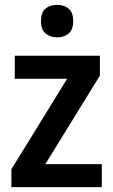

<svg xmlns="http://www.w3.org/2000/svg" viewBox="-20 -772 468 792"><path d="M400 0H27V-74L257 -447H41V-542H392V-460L167 -95H400ZM216 -752Q245 -752 263.5 -736Q282 -720 282 -685Q282 -650 263.5 -634Q245 -618 216 -618Q187 -618 168 -634Q149 -650 149 -685Q149 -721 167.5 -736.5Q186 -752 216 -752Z"/></svg>

Font: Noto Sans Gujarati SemiCondensed SemiBold
Style: Regular
Weight: 600
Width: 4
Designer: Jelle Bosma - Monotype Design Team, Universal Thirst
Foundry: Monotype Imaging Inc.
Version: Version 2.106; ttfautohint (v1.8.4.7-5d5b)